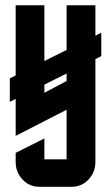

<svg xmlns="http://www.w3.org/2000/svg" viewBox="-20 -715 425 735"><path d="M234.9 -433.6 149.9 -391.1V-359.9L234.9 -404.8ZM40 -694.8H149.9V-481.4L234.9 -523.9V-694.8H345.2V-578.6L367.7 -589.8V-500L345.2 -488.8V-95.2Q345.2 -55.7 318.4 -27.3Q292.5 0 254.9 0H129.9Q92.8 0 66.4 -27.8Q40 -55.7 40 -95.2V-129.9L149.9 -185.1V-105H234.9V-294.9L40 -194.8V-336.4L17.6 -325.2V-415L40 -426.3Z"/></svg>

Font: Horta
Style: Regular
Weight: 600
Width: 3
Version: Version 0.11